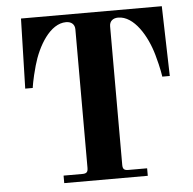

<svg xmlns="http://www.w3.org/2000/svg" viewBox="-51 -764 819 815"><g transform="rotate(-5 358.0 -356.0)"><path d="M60 -414H92C92 -414 96 -448 113 -508C136 -590 189 -680 257 -680C279 -680 294 -668 294 -646V-56C294 -38 288 -32 270 -32H190V0H546V-32H466C448 -32 442 -38 442 -56V-646C442 -668 457 -680 479 -680C547 -680 600 -590 623 -508C640 -448 644 -414 644 -414H676L668 -712H68Z"/></g></svg>

Font: Old Standard
Style: Bold
Weight: 700
Designer: Alexey Kryukov <alexios@thessalonica.org.ru>
Version: Version 2.0.2